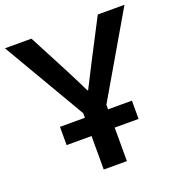

<svg xmlns="http://www.w3.org/2000/svg" viewBox="-140 -888 940 1004"><g transform="rotate(-20 330.5 -386.0)"><path d="M127.9 -186.5V-288.1H528.3V-186.5ZM-2 -772.5H145.5L264.6 -544.9Q309.6 -457 328.1 -418H332Q353.5 -459 396.5 -544.9L514.6 -772.5H663.1L395.5 -313.5V0H266.6V-313.5Z"/></g></svg>

Font: Gothic A1
Style: Bold
Weight: 700
Version: Version 2.50